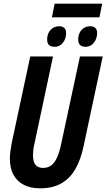

<svg xmlns="http://www.w3.org/2000/svg" viewBox="-20 -1024 584 1054"><path d="M199.2 9.8Q147.9 9.8 110.8 -9.3Q73.7 -28.3 54 -64.7Q34.2 -101.1 34.2 -151.9Q34.2 -169.9 36.9 -192.1Q39.6 -214.4 43.9 -236.8L146 -713.9H271L168.9 -233.9Q164.6 -216.8 162.8 -200.7Q161.1 -184.6 161.1 -171.9Q161.1 -136.2 175 -119.1Q189 -102.1 215.8 -102.1Q242.7 -102.1 261.5 -116.2Q280.3 -130.4 293.7 -160.4Q307.1 -190.4 316.9 -238.8L418.9 -713.9H543.9L439 -222.2Q423.8 -148.9 394.3 -96.9Q364.7 -44.9 317.1 -17.6Q269.5 9.8 199.2 9.8ZM265.1 -928.7 279.8 -1003.9H541L525.9 -928.7ZM280.8 -767.1Q259.3 -767.1 249 -776.9Q238.8 -786.6 238.8 -807.1Q238.8 -839.4 257.3 -859.6Q275.9 -879.9 305.2 -879.9Q323.2 -879.9 333 -870.6Q342.8 -861.3 342.8 -842.8Q342.8 -810.5 325 -788.8Q307.1 -767.1 280.8 -767.1ZM451.2 -767.1Q430.2 -767.1 419.7 -776.9Q409.2 -786.6 409.2 -807.1Q409.2 -839.4 427.5 -859.6Q445.8 -879.9 475.1 -879.9Q493.2 -879.9 503.2 -870.6Q513.2 -861.3 513.2 -842.8Q513.2 -811.5 495.1 -789.3Q477.1 -767.1 451.2 -767.1Z"/></svg>

Font: Open Sans Condensed
Style: Italic
Weight: 400
Width: 3
Italic angle: -12°
Designer: Monotype Design Team
Foundry: Monotype Imaging Inc.
Version: Version 3.000